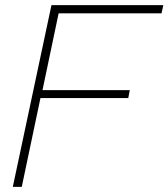

<svg xmlns="http://www.w3.org/2000/svg" viewBox="-20 -730 658 750"><path d="M181 -710H618L611 -678H209L146 -378H487L481 -347H138L65 0H30Z"/></svg>

Font: Raleway ExtraLight
Style: Italic
Weight: 200
Italic angle: -12°
Designer: Matt McInerney, Pablo Impallari, Rodrigo Fuenzalida
Foundry: Matt McInerney, Pablo Impallari, Rodrigo Fuenzalida
Version: Version 4.026